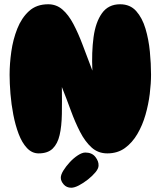

<svg xmlns="http://www.w3.org/2000/svg" viewBox="-20 -719 779 900"><path d="M161 0Q130 0 106.5 -25Q83 -50 67.5 -91Q52 -132 42.5 -181Q33 -230 29 -279.5Q25 -329 25 -369Q25 -420 33 -477Q41 -534 61 -584.5Q81 -635 116 -667Q151 -699 206 -699Q244 -699 272.5 -674.5Q301 -650 324 -606.5Q347 -563 368 -507Q389 -451 413 -388Q409 -474 418.5 -544.5Q428 -615 458 -657Q488 -699 543 -699Q590 -699 618.5 -667Q647 -635 662 -584.5Q677 -534 682.5 -477Q688 -420 688 -369Q688 -328 682 -279Q676 -230 662 -181Q648 -132 624 -91Q600 -50 565.5 -25Q531 0 483 0Q440 0 409.5 -27.5Q379 -55 355.5 -100.5Q332 -146 312 -201Q292 -256 270 -311Q271 -242 270 -184.5Q269 -127 259.5 -86Q250 -45 227 -22.5Q204 0 161 0ZM314 161Q292 161 278.5 145.5Q265 130 265 114Q265 100 277 80.5Q289 61 307 41.5Q325 22 345 9Q365 -4 380 -4Q411 -4 427 16.5Q443 37 442 57Q442 71 427.5 88.5Q413 106 392 122.5Q371 139 350 150Q329 161 314 161Z"/></svg>

Font: Cherry Bomb One
Style: Regular
Weight: 400
Designer: satsuyako
Foundry: satsuyako
Version: Version 4.100; ttfautohint (v1.8.3)